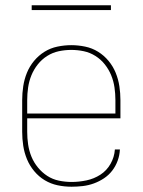

<svg xmlns="http://www.w3.org/2000/svg" viewBox="-20 -699 540 727"><path d="M251 8Q224 8 198 2.5Q172 -3 149.5 -16.5Q127 -30 109.5 -51Q92 -72 82 -96.5Q72 -121 68 -147Q64 -173 64 -200V-320Q64 -346 68 -372.5Q72 -399 82 -423.5Q92 -448 109 -468.5Q126 -489 148.5 -503Q171 -517 197.5 -522.5Q224 -528 250 -528Q276 -528 302.5 -522.5Q329 -517 351.5 -503Q374 -489 391 -468.5Q408 -448 418 -423.5Q428 -399 432 -372.5Q436 -346 436 -320V-251H83V-200Q83 -176 86.5 -152Q90 -128 99 -106Q108 -84 123.5 -65Q139 -46 159 -33Q179 -20 203 -15Q227 -10 251 -10Q279 -10 307.5 -16Q336 -22 360 -37.5Q384 -53 398.5 -78.5Q413 -104 415 -133H434Q433 -111 425.5 -90.5Q418 -70 405 -53Q392 -36 374 -24Q356 -12 335.5 -4.5Q315 3 293.5 5.5Q272 8 251 8ZM83 -269H417V-320Q417 -344 413.5 -368Q410 -392 401 -414Q392 -436 377 -455Q362 -474 341.5 -487Q321 -500 297.5 -505Q274 -510 250 -510Q226 -510 202.5 -505Q179 -500 158.5 -487Q138 -474 123 -455Q108 -436 99 -414Q90 -392 86.5 -368Q83 -344 83 -320ZM100 -661V-679H400V-661Z"/></svg>

Font: Iosevka Curly Thin
Style: Regular
Weight: 100
Monospace: yes
Designer: Belleve Invis
Foundry: Belleve Invis
Version: Version 22.1.2; ttfautohint (v1.8.4)